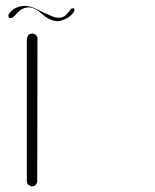

<svg xmlns="http://www.w3.org/2000/svg" viewBox="-20 -495 540 670"><path d="M80.6 -469.2Q102.1 -469.2 127.9 -445.3Q148.4 -426.3 173.8 -421.4Q175.8 -420.9 177.7 -420.9Q191.4 -420.9 209 -429.2Q228 -437.5 239.3 -456.1Q239.7 -457.5 239.7 -459.2Q239.7 -460.9 239.3 -462.4Q238.3 -464.8 237.3 -466.3L228.5 -464.8Q221.2 -453.6 211.4 -443.8Q200.7 -433.1 184.6 -433.1Q173.3 -433.1 162.6 -438Q139.2 -446.8 108.4 -462.9Q85.4 -474.6 66.4 -474.6Q63 -474.6 59.6 -474.1Q34.2 -471.2 19 -456.1Q11.7 -448.7 8.8 -441.4L11.7 -431.6L22.9 -432.6Q30.8 -439.5 40.5 -450.2Q56.2 -467.8 78.1 -469.2Q79.6 -469.2 80.6 -469.2ZM89.4 155.3Q90.8 155.3 92.8 155.3Q99.1 155.3 104 151.4L109.9 141.1L110.8 -363.8L106 -373L95.7 -377.9Q94.7 -377.9 93.8 -377.9Q85.4 -377.9 79.6 -373.5Q75.2 -367.2 73.7 -359.4V137.2Q74.2 144 78.1 149.4Z"/></svg>

Font: NaikaiFont
Style: ExtraLight
Weight: 200
Version: Version 1.89